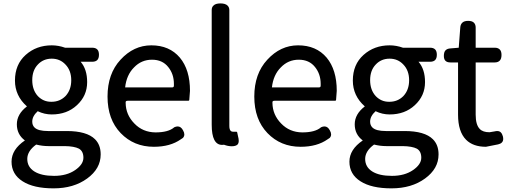

<svg xmlns="http://www.w3.org/2000/svg" viewBox="-20 -791 2908 1096"><path d="M195.3 -156.2Q164.1 -127.9 164.1 -96.7Q164.1 -76.2 176.8 -63.5Q197.3 -43 253.9 -43H360.4Q475.6 -43 522.5 3.9Q554.7 36.1 554.7 89.8Q554.7 89.8 554.7 90.8Q554.7 171.9 477.5 228Q400.4 284.2 286.1 284.2Q171.9 284.2 109.4 244.1Q45.9 204.1 45.9 131.8Q45.9 62.5 122.1 10.7Q76.2 -23.4 76.2 -81.5Q76.2 -139.6 133.8 -183.6Q65.4 -244.1 65.4 -331.1Q65.4 -422.9 126.5 -477.5Q187.5 -532.2 275.4 -532.2Q313.5 -532.2 351.6 -518.6H506.8Q525.4 -518.6 535.2 -508.8Q544.9 -499 544.9 -478.5Q544.9 -458 535.2 -448.2Q525.4 -438.5 506.8 -438.5H440.4Q477.5 -395.5 477.5 -322.3Q477.5 -244.1 418.9 -190.4Q362.3 -137.7 275.4 -137.7Q233.4 -137.7 195.3 -156.2ZM353.5 -422.9Q322.3 -456.1 275.4 -456.1Q227.5 -456.1 196.3 -422.9Q164.1 -389.6 164.1 -333.5Q164.1 -277.3 196.3 -242.2Q227.5 -210 271.5 -210Q273.4 -210 274.4 -210Q321.3 -210 353.5 -242.2Q386.7 -277.3 386.7 -333Q386.7 -388.7 353.5 -422.9ZM186.5 34.2Q135.7 71.3 135.7 116.2Q135.7 162.1 175.8 187.5Q215.8 212.9 288.6 212.9Q361.3 212.9 409.2 179.7Q456.1 147.5 456.1 109.4Q456.1 72.3 430.7 57.6Q404.3 43.9 349.6 43H255.9Q221.7 43 186.5 34.2Z M668 -450.2Q743.2 -532.2 843.8 -532.2Q947.3 -532.2 1006.8 -461.9Q1064.5 -392.6 1064.5 -272.5Q1064.5 -272.5 1060.5 -220.7Q1060.5 -218.8 1059.1 -217.3Q1057.6 -215.8 1055.7 -215.8H709Q702.1 -215.8 699.7 -213.4Q697.3 -210.9 697.3 -208Q697.3 -205.1 697.3 -204.1Q697.3 -203.1 697.3 -203.1Q698.2 -135.7 747.1 -85.9Q794.9 -36.1 867.2 -35.2Q940.4 -35.2 973.6 -63.5Q973.6 -63.5 974.6 -64.5Q985.4 -69.3 994.1 -69.3Q1013.7 -69.3 1025.4 -45.9Q1032.2 -34.2 1032.2 -23.4Q1032.2 -12.7 1024.4 -3.9Q1018.6 0 1012.7 3.9Q952.1 46.9 858.4 46.9Q744.1 46.9 668.9 -31.2Q593.8 -109.4 593.8 -239.7Q593.8 -370.1 668 -450.2ZM972.7 -305.7V-312.5Q972.7 -368.2 940.4 -408.2Q907.2 -450.2 847.7 -450.2Q787.1 -450.2 745.1 -406.2Q702.1 -363.3 694.3 -292H960.9Q967.8 -292 970.2 -294.4Q972.7 -296.9 972.7 -302.7Z M1248 36.1Q1188.5 36.1 1188.5 -79.1V-733.4Q1188.5 -750 1198.2 -758.8Q1210 -771.5 1238.3 -771.5Q1266.6 -771.5 1279.3 -758.8Q1289.1 -749 1289.1 -733.4V-72.3Q1289.1 -51.8 1296.9 -43.9Q1301.8 -39.1 1309.6 -39.1Q1309.6 -39.1 1310.5 -39.1H1329.1Q1333 -39.1 1334 -35.2L1341.8 1Q1342.8 6.8 1342.8 12.7Q1342.8 26.4 1335.9 34.2Q1325.2 43.9 1303.2 43.9Q1281.2 43.9 1258.8 35.2Q1253.9 36.1 1248 36.1Z M1505.9 -450.2Q1581.1 -532.2 1681.6 -532.2Q1785.2 -532.2 1844.7 -461.9Q1902.3 -392.6 1902.3 -272.5Q1902.3 -272.5 1898.4 -220.7Q1898.4 -218.8 1897 -217.3Q1895.5 -215.8 1893.6 -215.8H1546.9Q1540 -215.8 1537.6 -213.4Q1535.2 -210.9 1535.2 -208Q1535.2 -205.1 1535.2 -204.1Q1535.2 -203.1 1535.2 -203.1Q1536.1 -135.7 1585 -85.9Q1632.8 -36.1 1705.1 -35.2Q1778.3 -35.2 1811.5 -63.5Q1811.5 -63.5 1812.5 -64.5Q1823.2 -69.3 1832 -69.3Q1851.6 -69.3 1863.3 -45.9Q1870.1 -34.2 1870.1 -23.4Q1870.1 -12.7 1862.3 -3.9Q1856.4 0 1850.6 3.9Q1790 46.9 1696.3 46.9Q1582 46.9 1506.8 -31.2Q1431.6 -109.4 1431.6 -239.7Q1431.6 -370.1 1505.9 -450.2ZM1810.5 -305.7V-312.5Q1810.5 -368.2 1778.3 -408.2Q1745.1 -450.2 1685.5 -450.2Q1625 -450.2 1583 -406.2Q1540 -363.3 1532.2 -292H1798.8Q1805.7 -292 1808.1 -294.4Q1810.5 -296.9 1810.5 -302.7Z M2124 -156.2Q2092.8 -127.9 2092.8 -96.7Q2092.8 -76.2 2105.5 -63.5Q2126 -43 2182.6 -43H2289.1Q2404.3 -43 2451.2 3.9Q2483.4 36.1 2483.4 89.8Q2483.4 89.8 2483.4 90.8Q2483.4 171.9 2406.2 228Q2329.1 284.2 2214.8 284.2Q2100.6 284.2 2038.1 244.1Q1974.6 204.1 1974.6 131.8Q1974.6 62.5 2050.8 10.7Q2004.9 -23.4 2004.9 -81.5Q2004.9 -139.6 2062.5 -183.6Q1994.1 -244.1 1994.1 -331.1Q1994.1 -422.9 2055.2 -477.5Q2116.2 -532.2 2204.1 -532.2Q2242.2 -532.2 2280.3 -518.6H2435.5Q2454.1 -518.6 2463.9 -508.8Q2473.6 -499 2473.6 -478.5Q2473.6 -458 2463.9 -448.2Q2454.1 -438.5 2435.5 -438.5H2369.1Q2406.2 -395.5 2406.2 -322.3Q2406.2 -244.1 2347.7 -190.4Q2291 -137.7 2204.1 -137.7Q2162.1 -137.7 2124 -156.2ZM2282.2 -422.9Q2251 -456.1 2204.1 -456.1Q2156.2 -456.1 2125 -422.9Q2092.8 -389.6 2092.8 -333.5Q2092.8 -277.3 2125 -242.2Q2156.2 -210 2200.2 -210Q2202.1 -210 2203.1 -210Q2250 -210 2282.2 -242.2Q2315.4 -277.3 2315.4 -333Q2315.4 -388.7 2282.2 -422.9ZM2115.2 34.2Q2064.5 71.3 2064.5 116.2Q2064.5 162.1 2104.5 187.5Q2144.5 212.9 2217.3 212.9Q2290 212.9 2337.9 179.7Q2384.8 147.5 2384.8 109.4Q2384.8 72.3 2359.4 57.6Q2333 43.9 2278.3 43H2184.6Q2150.4 43 2115.2 34.2Z M2594.7 -136.7Q2594.7 -137.7 2594.7 -138.7V-434.6H2550.8Q2532.2 -434.6 2522.9 -443.8Q2513.7 -453.1 2513.7 -471.7Q2513.7 -494.1 2523.4 -503.9Q2533.2 -513.7 2550.8 -514.6L2598.6 -518.6L2607.4 -633.8Q2608.4 -651.4 2619.1 -661.6Q2629.9 -671.9 2652.3 -671.9Q2674.8 -671.9 2685.1 -661.6Q2695.3 -651.4 2695.3 -633.8V-518.6H2804.7Q2822.3 -518.6 2832.5 -508.8Q2842.8 -499 2842.8 -477.5Q2842.8 -455.1 2832.5 -444.8Q2822.3 -434.6 2804.7 -434.6H2695.3V-136.7Q2695.3 -78.1 2718.8 -54.7Q2736.3 -36.1 2774.4 -36.1L2803.7 -41Q2811.5 -43 2818.4 -43Q2831.1 -43 2838.9 -35.2Q2846.7 -27.3 2850.6 -12.7Q2852.5 -4.9 2852.5 2Q2852.5 14.6 2844.7 22.5Q2836.9 30.3 2823.2 33.2L2753.9 46.9Q2680.7 46.9 2640.6 6.8Q2594.7 -39.1 2594.7 -136.7Z"/></svg>

Font: TaiwanPearl
Style: Regular
Weight: 400
Version: Version 2.102